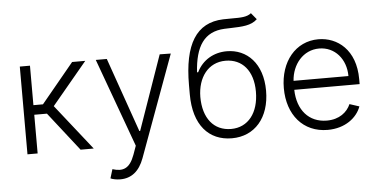

<svg xmlns="http://www.w3.org/2000/svg" viewBox="-59 -867 2344 1189"><g transform="rotate(-5 1113.0 -272.5)"><path d="M83.5 0H146.7V-240.4H225.5L413.7 0H495.4L271.7 -283L490.4 -545.5H408.7L206 -300.1H146.7V-545.5H83.5Z M643.5 204.5C711.6 204.5 761.7 165.5 790.8 86.3L1022 -544.4L953.1 -545.5L791.2 -83.5H786.2L624.3 -545.5H555.8L756.4 5.3L736.5 60.7C706.3 143.1 663.7 157.7 599.4 137.4L582.4 193.2C595.2 199.2 618.6 204.5 643.5 204.5Z M1538 -750C1511.4 -728 1471.9 -728 1419.7 -728C1402.3 -728 1383.5 -728 1363.3 -727.3C1196 -721.6 1117.2 -594.1 1117.2 -339.8V-282.7C1117.2 -90.6 1210.9 11.4 1354 11.4C1495.7 11.4 1589.8 -95.9 1589.8 -263.8C1589.8 -433.6 1493.3 -528.4 1367.9 -528.4C1288 -528.4 1217 -488.6 1180.8 -414.4H1173.7C1183.9 -574.6 1239.3 -661.9 1366.1 -668C1380.3 -668.7 1394.2 -669 1407.7 -669.4C1476.9 -671.5 1533.4 -673.3 1571 -709.9ZM1354 -46.5C1246.4 -46.5 1180.8 -128.2 1180.8 -260.3C1181.8 -381.7 1247.5 -470.5 1355.5 -470.5C1458.5 -470.5 1526.6 -394.2 1526.6 -263.8C1526.6 -132.1 1459.9 -46.5 1354 -46.5Z M1949.2 11.4C2058.6 11.4 2132.1 -47.9 2157 -116.5L2096.9 -136C2076 -87 2026.6 -46.5 1949.2 -46.5C1837.7 -46.5 1767 -127.8 1764.2 -253.9H2170.5V-285.2C2170.5 -467.3 2057.9 -552.9 1939.6 -552.9C1798.3 -552.9 1700.6 -434.7 1700.6 -269.5C1700.6 -104 1796.5 11.4 1949.2 11.4ZM1764.6 -309.7C1771.3 -411.2 1839.8 -495.4 1939.6 -495.4C2037.3 -495.4 2105.8 -414.8 2105.8 -309.7Z"/></g></svg>

Font: Karasuma Gothic
Style: Light
Weight: 300
Designer: Rasmus Andersson / Ryoko Nishizuka
Foundry: rsms
Version: Version 1.00